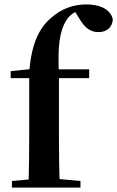

<svg xmlns="http://www.w3.org/2000/svg" viewBox="-20 -850 531 870"><path d="M34.1 0H344.6V-29.9L231.5 -40.2H147.4L34.1 -29.9ZM109.1 0H250.8C248.1 -77.9 247.1 -156.8 247.1 -234.8V-511.3C240.9 -633.6 248.1 -707.1 282.3 -761C298 -784.1 326.5 -804.2 359.9 -808.7V-817H312.9V-808L337.9 -768.6C364.5 -721.6 391.5 -704.5 426.2 -704.5C466.5 -704.5 490.1 -728.9 491.1 -763.3C479.2 -811.2 427.8 -830 371.8 -830C313.7 -830 257.7 -811.5 207.3 -765.3C157.4 -720.6 122.9 -653.2 112.8 -526.6L112.1 -516.1L159.5 -541.2L28.4 -527.5V-496.1H112.4V-234.8C112.4 -156.8 111.1 -77.9 109.1 0ZM180.6 -496.1H384V-535.7H180.6Z"/></svg>

Font: Source Han Serif TW VF
Style: Regular
Weight: 250
Designer: Ryoko NISHIZUKA 西塚涼子 (kana & ideographs); Frank Grießhammer (Latin, Greek & Cyrillic); Wenlong ZHANG 张文龙 (bopomofo); San
Foundry: Adobe
Version: Version 2.002;hotconv 1.1.0;makeotfexe 2.6.0